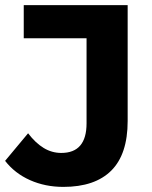

<svg xmlns="http://www.w3.org/2000/svg" viewBox="-36 -720 597 752"><path d="M212 12Q141 12 81.5 -14.5Q22 -41 -16 -90L74 -198Q103 -160 135 -140.5Q167 -121 204 -121Q303 -121 303 -237V-570H57V-700H464V-246Q464 -116 400 -52Q336 12 212 12Z"/></svg>

Font: Montserrat Thin
Style: Bold
Weight: 700
Version: Version 9.000